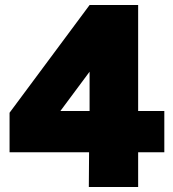

<svg xmlns="http://www.w3.org/2000/svg" viewBox="-20 -743 686 763"><path d="M336 -723 18 -295V-138H334L333 0H529V-138H633V-302H529V-723ZM220 -302 336 -458V-302Z"/></svg>

Font: United Sans Black
Style: Regular
Weight: 900
Designer: Pablo Impallari, Rodrigo Fuenzalida (Modified by Dan O. Williams)
Version: Version 1.000;PS 001.000;hotconv 1.0.88;makeotf.lib2.5.64775